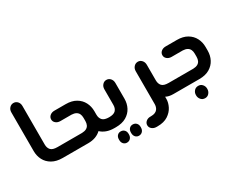

<svg xmlns="http://www.w3.org/2000/svg" viewBox="-105 -1066 2057 1676"><g transform="rotate(-30 923.5 -228.0)"><path d="M250 0H237Q174 0 131.5 -24.5Q89 -49 68 -89.5Q47 -130 47 -179V-569Q47 -596 63.5 -613.5Q80 -631 103 -631Q127 -631 143 -613.5Q159 -596 159 -569V-180Q159 -146 177.5 -125.5Q196 -105 245 -105H250Z M772 -105V0H758Q714 0 680.5 -12.5Q647 -25 624 -47Q600 -24 567.5 -12Q535 0 494 0H238V-105H492Q519 -106 536 -115Q553 -124 561 -141Q569 -158 569 -180V-213Q569 -236 561 -252.5Q553 -269 536 -278.5Q519 -288 492 -289H380Q353 -289 335 -304Q317 -319 317 -341Q317 -364 335 -379Q353 -394 380 -394H494Q555 -394 596.5 -369.5Q638 -345 659 -304.5Q680 -264 680 -215V-180Q680 -146 699 -125.5Q718 -105 767 -105Z M759 0V-105H764Q813 -105 832 -125.5Q851 -146 851 -180V-337Q851 -364 867 -382Q883 -400 906 -400Q930 -400 946 -382Q962 -364 962 -337V-179Q962 -130 941 -89.5Q920 -49 878 -24.5Q836 0 773 0ZM790 165Q769 165 755.5 150Q742 135 742 111V105Q742 81 755.5 66.5Q769 52 790 52Q812 52 826 66.5Q840 81 840 105V111Q840 135 826 150Q812 165 790 165ZM911 165Q890 165 876.5 150Q863 135 863 111V105Q863 81 876.5 66.5Q890 52 911 52Q933 52 947 66.5Q961 81 961 105V111Q961 135 947 150Q933 165 911 165Z M1370 0H1352Q1330 0 1311.5 -4Q1293 -8 1278 -16V6Q1278 43 1258.5 82Q1239 121 1198 148Q1157 175 1092 175H1081Q1055 175 1036.5 160Q1018 145 1018 122Q1018 100 1035.5 85Q1053 70 1078 70H1085Q1111 70 1127 63Q1143 56 1151.5 44.5Q1160 33 1163.5 20Q1167 7 1167 -5V-337Q1167 -364 1183.5 -382Q1200 -400 1224 -400Q1247 -400 1263 -382Q1279 -364 1279 -337V-180Q1279 -146 1297.5 -125.5Q1316 -105 1365 -105H1370Z M1359 0V-105H1613Q1640 -106 1657 -115Q1674 -124 1682 -141Q1690 -158 1690 -180V-213Q1690 -236 1682 -252.5Q1674 -269 1657 -278.5Q1640 -288 1613 -289H1501Q1474 -289 1456 -304Q1438 -319 1438 -341Q1438 -364 1456 -379Q1474 -394 1501 -394H1615Q1676 -394 1717.5 -369.5Q1759 -345 1780 -304.5Q1801 -264 1801 -215V-179Q1801 -130 1780 -89.5Q1759 -49 1717.5 -24.5Q1676 0 1615 0ZM1575 170Q1549 170 1533.5 151.5Q1518 133 1518 110V105Q1518 82 1533.5 64Q1549 46 1575 46Q1600 46 1615.5 64Q1631 82 1631 105V110Q1631 133 1615.5 151.5Q1600 170 1575 170Z"/></g></svg>

Font: Beiruti
Style: Bold
Weight: 700
Designer: Arlette Boutros
Foundry: Boutros
Version: Version 1.41